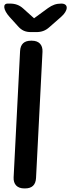

<svg xmlns="http://www.w3.org/2000/svg" viewBox="-20 -1013 392 1071"><path d="M181 -20 217 -724C219 -763 197 -786 158 -786H153C115 -786 94 -767 92 -728L56 -24C54 15 76 38 115 38H120C158 38 179 19 181 -20ZM33 -919 80 -867C101 -843 122 -834 153 -834H182C212 -834 234 -842 256 -862L321 -919C362 -955 363 -993 322 -993C293 -993 272 -985 248 -968L170 -911L110 -965C88 -985 65 -993 35 -993H23C-6 -993 -2 -958 33 -919Z"/></svg>

Font: 寒蝉团圆体 Round
Style: Regular
Weight: 500
Designer: 寒蝉字型
Version: Version 2.700;Glyphs 3.1.1 (3135)